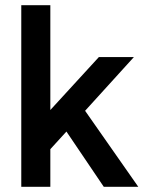

<svg xmlns="http://www.w3.org/2000/svg" viewBox="-20 -720 557 740"><path d="M62 0V-700H174V-296L361 -500H496L308 -293L513 0H380L236 -213L174 -145V0Z"/></svg>

Font: Figtree SemiBold
Style: Regular
Weight: 600
Designer: Erik Kennedy
Foundry: Erik Kennedy
Version: Version 2.001; ttfautohint (v1.8.4.7-5d5b);gftools[0.9.27]